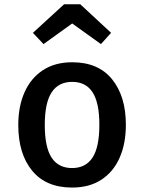

<svg xmlns="http://www.w3.org/2000/svg" viewBox="-20 -839 655 873"><path d="M308.2 -555.9Q427.2 -555.9 489.7 -478.5Q552.3 -401 552.3 -271.8Q552.3 -185.6 523.8 -121.5Q495.4 -57.4 440.8 -21.8Q386.2 13.8 307.7 13.8Q189.2 13.8 126.2 -62.8Q63.1 -139.5 63.1 -270.8Q63.1 -354.9 91.5 -419.2Q120 -483.6 174.9 -519.7Q229.7 -555.9 308.2 -555.9ZM308.2 -466.7Q246.2 -466.7 214.9 -419.2Q183.6 -371.8 183.6 -270.8Q183.6 -169.7 214.6 -122.3Q245.6 -74.9 307.7 -74.9Q369.7 -74.9 400.8 -122.6Q431.8 -170.3 431.8 -271.8Q431.8 -371.8 401 -419.2Q370.3 -466.7 308.2 -466.7ZM177.9 -638.5 129.7 -689.7 271.3 -819.5H345.1L485.1 -689.7L439 -638.5L308.2 -732.3Z"/></svg>

Font: Fira Code Medium
Style: Regular
Weight: 500
Designer: Carrois Corporate, Edenspiekermann AG, Nikita Prokopov
Foundry: Carrois Corporate, Edenspiekermann AG, Nikita Prokopov
Version: Version 6.002